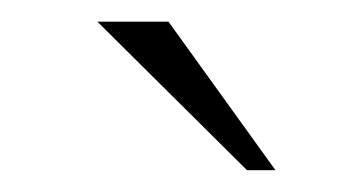

<svg xmlns="http://www.w3.org/2000/svg" viewBox="-20 -731 324 178"><path d="M209 -573.2 70.3 -710.9H136.2L235.4 -573.2Z"/></svg>

Font: Muli
Style: ExtraLightItalic
Weight: 200
Italic angle: -7°
Designer: Vernon Adams
Foundry: newtypography
Version: Version 2.0; ttfautohint (v1.00rc1.2-2d82) -l 8 -r 50 -G 200